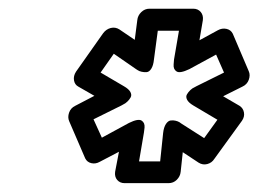

<svg xmlns="http://www.w3.org/2000/svg" viewBox="-20 -764 591 439"><path d="M138.2 -486.8Q134.3 -495.6 137.9 -506.3Q141.6 -517.1 151.9 -522L195.8 -544.9L159.2 -565.9Q150.9 -570.3 149.2 -580.3Q147.5 -590.3 153.8 -600.1L215.8 -688Q222.7 -697.3 233.2 -700Q243.7 -702.6 252.9 -696.8L288.1 -672.9L293.9 -717.8Q294.9 -728.5 303 -736.3Q311 -744.1 321.8 -744.1H421.9Q432.6 -744.1 439 -736.6Q445.3 -729 443.8 -717.8L436 -671.9L478 -694.8Q487.8 -700.2 497.8 -698Q507.8 -695.8 512.2 -687L548.8 -601.1Q552.7 -592.3 548.8 -581.5Q544.9 -570.8 534.2 -565.9L490.2 -543.9L527.8 -522Q536.1 -516.6 537.8 -506.8Q539.6 -497.1 533.2 -487.8L470.2 -400.9Q464.4 -391.6 453.9 -388.9Q443.4 -386.2 434.1 -392.1L397.9 -416L393.1 -371.1Q392.1 -360.8 384.3 -353Q376.5 -345.2 365.2 -345.2H265.1Q254.4 -345.2 248 -352.5Q241.7 -359.9 243.2 -371.1L252 -417L208 -394Q198.7 -388.7 189 -390.9Q179.2 -393.1 174.8 -401.9ZM193.8 -491.2 212.9 -449.2 274.9 -482.9Q295.9 -493.2 303.7 -488.3Q311.5 -483.4 310.5 -472.2L309.1 -460.9L297.9 -395H346.2L353 -460Q354.5 -473.1 359.4 -480.5Q364.3 -487.8 370.1 -488.5Q376 -489.3 381.3 -488Q386.7 -486.8 390.6 -484.4L394 -481.9L446.8 -448.2L477.1 -490.2L421.9 -522.9Q411.1 -529.3 407.7 -536.1Q404.3 -543 407.5 -548.3Q410.6 -553.7 415.3 -558.1Q419.9 -562.5 424.8 -564.5L429.2 -566.9L492.2 -598.1L474.1 -639.2L413.1 -606Q391.6 -595.7 383.8 -600.6Q376 -605.5 377 -616.7L377.9 -627.9L389.2 -693.8H340.8L332 -627.9Q330.6 -614.3 325.9 -606.9Q321.3 -599.6 315.4 -599.1Q309.6 -598.6 304 -599.9Q298.3 -601.1 294.9 -603.5L291 -606L240.2 -641.1L210 -598.1L263.2 -566.9Q274.4 -560.5 278.1 -553.7Q281.7 -546.9 278.8 -541.5Q275.9 -536.1 271.2 -531.7Q266.6 -527.3 262.2 -525.4L257.8 -522.9Z"/></svg>

Font: Trueno ExtraBold Outline
Style: Italic
Weight: 800
Width: 6
Designer: Julieta Ulanovsky
Foundry: Julieta Ulanovsky
Version: Version 3.001b | FøM Fix